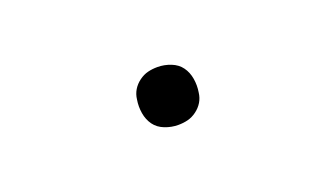

<svg xmlns="http://www.w3.org/2000/svg" viewBox="-28 -499 556 318"><g transform="rotate(-20 250.0 -340.0)"><path d="M250 -289Q238 -289 226.5 -293.5Q215 -298 208.5 -307Q202 -316 200 -328Q198 -340 200 -352Q201 -361 205.5 -368.5Q210 -376 217.5 -381.5Q225 -387 233 -389Q241 -391 250 -391Q262 -391 273.5 -386.5Q285 -382 291.5 -373Q298 -364 300 -352Q302 -340 300 -328Q299 -319 294.5 -311.5Q290 -304 282.5 -298.5Q275 -293 267 -291Q259 -289 250 -289Z"/></g></svg>

Font: Iosevka Extralight Oblique
Style: Regular
Weight: 200
Italic angle: -9°
Monospace: yes
Designer: Belleve Invis
Foundry: Belleve Invis
Version: Version 32.5.0; ttfautohint (v1.8.4)